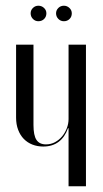

<svg xmlns="http://www.w3.org/2000/svg" viewBox="-20 -651 360 671"><path d="M217.6 -202.9H219.6V-172.9V0H280.4V-495H219.6V-234.9Q219.6 -218.9 213.6 -203Q207.6 -187.1 197.2 -174.6Q186.8 -162.1 172.3 -154.2Q157.9 -146.4 140.6 -146.4Q118.1 -146.4 107.6 -161.9Q97 -177.5 97 -214.5V-495H36.2V-240.1Q36.2 -216.2 43.4 -197.4Q50.5 -178.5 63.2 -165.5Q75.9 -152.5 93.3 -145.7Q110.8 -138.9 131.1 -138.9Q163 -138.9 184.9 -155.3Q206.8 -171.8 217.6 -202.9ZM87.1 -604.4Q87.1 -592.9 95.1 -584.8Q103 -576.8 114.1 -576.8Q126.2 -576.8 134.2 -584.7Q142.1 -592.6 142.1 -604.4Q142.1 -615.5 133.9 -623.2Q125.6 -631 114.1 -631Q103 -631 95.1 -623.2Q87.1 -615.5 87.1 -604.4ZM175.9 -604.4Q175.9 -593.2 183.8 -585Q191.8 -576.8 203.2 -576.8Q215 -576.8 222.9 -584.5Q230.9 -592.2 230.9 -604.4Q230.9 -615.5 222.6 -623.2Q214.4 -631 203.2 -631Q191.8 -631 183.8 -623.1Q175.9 -615.1 175.9 -604.4Z"/></svg>

Font: Moniqa Black
Style: Regular
Weight: 900
Designer: Rajesh Rajput
Foundry: Rajesh Rajput
Version: Version 1.000